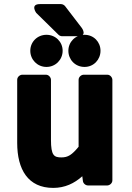

<svg xmlns="http://www.w3.org/2000/svg" viewBox="-20 -881 643 938"><path d="M64 -183C64 -53 117 37 240 37C297 37 343 15 382 -20L385 3C386 14 397 25 410 25H504C515 25 529 15 529 0V-491C529 -502 519 -516 504 -516H389C378 -516 364 -506 364 -491V-164C331 -124 312 -112 280 -112C244 -112 229 -121 229 -198V-491C229 -502 219 -516 204 -516H89C78 -516 64 -506 64 -491ZM298 -851C294 -856 286 -861 278 -861H175C126 -861 157 -818 157 -818L266 -711C270 -707 277 -704 284 -704H360C409 -704 380 -744 380 -744ZM393 -554C438 -554 471 -590 471 -633C471 -676 438 -711 393 -711C348 -711 314 -676 314 -633C314 -590 347 -554 393 -554ZM207 -554C252 -554 286 -590 286 -633C286 -677 251 -711 207 -711C163 -711 128 -677 128 -633C128 -590 162 -554 207 -554Z"/></svg>

Font: Falling Sky
Style: Blk
Weight: 900
Designer: Paul D. Hunt
Foundry: Adobe Systems Incorporated
Version: Version 1.02